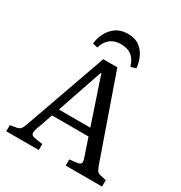

<svg xmlns="http://www.w3.org/2000/svg" viewBox="-209 -1069 1146 1217"><g transform="rotate(30 364.5 -460.5)"><path d="M14 0V-45L61 -53Q79 -57 87.5 -66.5Q96 -76 107 -107L318 -703H421L630 -106Q640 -81 646.5 -71Q653 -61 674 -56L715 -47V0H449V-45L506 -52Q526 -55 530.5 -66Q535 -77 526 -102L482 -232H215L171 -106Q164 -86 166.5 -71.5Q169 -57 194 -53L252 -44V0ZM234 -286H464L352 -620H348ZM374 -921Q425 -921 457 -898.5Q489 -876 507 -839Q525 -802 529 -758L491 -747Q477 -796 447.5 -819Q418 -842 369 -842Q320 -842 289.5 -816Q259 -790 248 -748L212 -757Q216 -797 235 -834.5Q254 -872 288.5 -896.5Q323 -921 374 -921Z"/></g></svg>

Font: Literata 18pt
Style: Regular
Weight: 400
Designer: Latin by Veronika Burian and Jose Scaglione. Greek by Irene Vlachou. Cyrillic by Vera Evstafieva.
Foundry: TypeTogether
Version: Version 3.103;gftools[0.9.29]